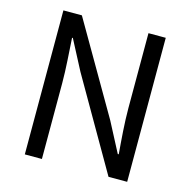

<svg xmlns="http://www.w3.org/2000/svg" viewBox="-107 -839 937 944"><g transform="rotate(15 361.5 -366.5)"><path d="M101 0H188V-385C188 -462 181 -540 177 -614H181L260 -463L527 0H622V-733H534V-352C534 -276 541 -193 547 -120H542L463 -271L195 -733H101Z"/></g></svg>

Font: Noto Sans KR
Style: Regular
Weight: 400
Designer: Ryoko NISHIZUKA 西塚涼子 (kana, bopomofo & ideographs); Paul D. Hunt (Latin, Greek & Cyrillic); Sandoll Communications 산돌커뮤니
Foundry: Adobe
Version: Version 2.004;hotconv 1.0.118;makeotfexe 2.5.65603